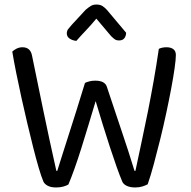

<svg xmlns="http://www.w3.org/2000/svg" viewBox="-20 -822 839 845"><path d="M354 -457Q362 -461 373.5 -464Q385 -467 399 -467Q441 -467 450 -441Q468 -387 484 -339Q500 -291 515 -246.5Q530 -202 544 -159Q558 -116 572 -70H576Q590 -137 604 -201.5Q618 -266 631 -331.5Q644 -397 656 -464.5Q668 -532 679 -607Q693 -614 713 -614Q732 -614 743 -605.5Q754 -597 754 -580Q754 -561 748.5 -522Q743 -483 733.5 -432.5Q724 -382 711.5 -323.5Q699 -265 685 -208.5Q671 -152 657 -100Q643 -48 630 -11Q621 -6 607 -1.5Q593 3 575 3Q553 3 538 -4Q523 -11 518 -23Q507 -49 493 -88.5Q479 -128 463.5 -175.5Q448 -223 432 -274.5Q416 -326 401 -377Q386 -327 370 -274Q354 -221 338.5 -171.5Q323 -122 308 -80Q293 -38 281 -10Q273 -5 259 -1Q245 3 227 3Q204 3 190 -4.5Q176 -12 171 -23Q162 -44 150.5 -83Q139 -122 126.5 -171.5Q114 -221 100.5 -278Q87 -335 74.5 -391.5Q62 -448 51.5 -500.5Q41 -553 34 -595Q41 -602 53 -608Q65 -614 79 -614Q114 -614 121 -577Q134 -514 146 -455.5Q158 -397 170.5 -336.5Q183 -276 197 -211Q211 -146 228 -70H232Q246 -115 259 -155.5Q272 -196 286 -240Q300 -284 316.5 -336Q333 -388 354 -457ZM404 -740Q381 -712 358.5 -688.5Q336 -665 316 -642Q298 -644 286 -652.5Q274 -661 274 -675Q274 -686 280 -694Q286 -702 296 -713L357 -779Q370 -790 380 -796Q390 -802 404 -802Q420 -802 430 -796Q440 -790 451 -778L535 -678Q535 -664 527.5 -654Q520 -644 504 -644Q492 -644 484.5 -649.5Q477 -655 469 -663Z"/></svg>

Font: Baloo Chettan 2
Style: Regular
Weight: 400
Designer: Maithili Shingre, Unnati Kotecha and Ek Type
Foundry: Ek Type
Version: Version 1.640;hotconv 1.0.111;makeotfexe 2.5.65597; ttfautoh